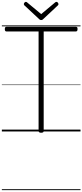

<svg xmlns="http://www.w3.org/2000/svg" viewBox="-20 -1417 888 2070"><path d="M423 14Q396 14 396 -5V-1078H49Q41 -1078 36.5 -1083.5Q32 -1089 32 -1103Q32 -1117 36.5 -1122.5Q41 -1128 49 -1128H799Q807 -1128 811.5 -1123Q816 -1118 816 -1104Q816 -1090 811.5 -1084Q807 -1078 799 -1078H451V-5Q451 5 444.5 9.5Q438 14 423 14ZM588 -1397Q596 -1397 603 -1389.5Q610 -1382 610 -1373Q610 -1370 609.5 -1367Q609 -1364 605 -1360L449 -1214Q443 -1208 438 -1204.5Q433 -1201 424 -1201Q415 -1201 409.5 -1204.5Q404 -1208 399 -1214L242 -1360Q239 -1365 238 -1368Q237 -1371 237 -1373Q237 -1382 244.5 -1389.5Q252 -1397 259 -1397Q264 -1397 268 -1394.5Q272 -1392 276 -1388L424 -1265L571 -1388Q576 -1392 579.5 -1394.5Q583 -1397 588 -1397ZM0 623H848V633H0ZM0 -20H848V0H0ZM0 -505H848V-500H0ZM0 -1143H848V-1133H0Z"/></svg>

Font: Playwrite CL Guides
Style: Regular
Weight: 400
Designer: Veronika Burian, José Scaglione
Foundry: TypeTogether
Version: Version 1.003